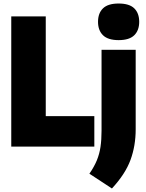

<svg xmlns="http://www.w3.org/2000/svg" viewBox="-20 -833 830 1091"><path d="M44 0V-740H240V-173H516V0ZM616 238 488 154Q515 115 530 78.8Q545 42.5 551 2Q557 -38.5 557 -90V-550H751V-98Q751 -4.5 721.5 75.8Q692 156 616 238ZM654 -605Q593.5 -605 565.2 -632.8Q537 -660.5 537 -709Q537 -758 565.2 -785.5Q593.5 -813 654 -813Q715 -813 743 -785.5Q771 -758 771 -709Q771 -660.5 743 -632.8Q715 -605 654 -605Z"/></svg>

Font: Encode Sans Cnd Black
Style: Regular
Weight: 900
Width: 3
Designer: Multiple Designers
Foundry: Impallari Type
Version: Version 3.002; ttfautohint (v1.8.3) -l 8 -r 50 -G 200 -x 14 